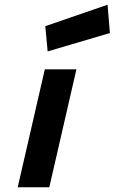

<svg xmlns="http://www.w3.org/2000/svg" viewBox="-20 -794 486 814"><path d="M170 -500H304L189 0H55ZM172 -683 436 -774 446 -654 182 -576Z"/></svg>

Font: Cairo
Style: Bold Italic
Weight: 700
Italic angle: -13°
Designer: Mohamed Gaber, Accademia di Belle Arti di Urbino and others
Foundry: Kief Type Foundry, Accademia di Belle Arti di Urbino and others
Version: Version 3.011